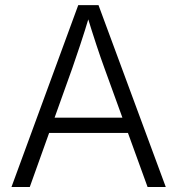

<svg xmlns="http://www.w3.org/2000/svg" viewBox="-20 -748 709 768"><path d="M25.9 0 293 -727.5H374L643.1 0H570.3L397.5 -476.1Q382.8 -516.1 365.5 -568.6Q348.1 -621.1 325.2 -695.8H340.8Q318.4 -620.6 300.5 -567.4Q282.7 -514.2 269.5 -476.1L99.1 0ZM150.4 -216.3V-277.3H518.6V-216.3Z"/></svg>

Font: Inter 16pt Light
Style: Regular
Weight: 300
Version: Version 4.001;git-66647c0bb